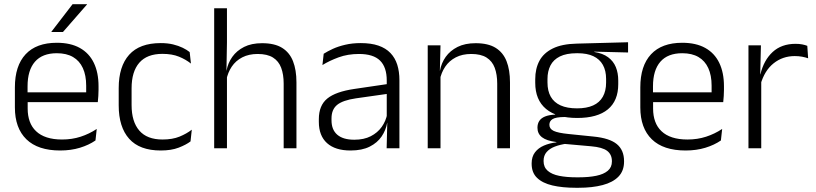

<svg xmlns="http://www.w3.org/2000/svg" viewBox="-20 -702 3862 909"><path d="M265 10.5Q159.5 10.5 105 -42.5Q50.5 -95.5 50.5 -193.5V-288.5Q50.5 -390.5 101.2 -445Q152 -499.5 249 -499.5Q314 -499.5 358 -475Q402 -450.5 424.2 -404.5Q446.5 -358.5 446.5 -294V-276.5Q446.5 -262 445.5 -247.5Q444.5 -233 443 -218.5H387Q388 -240.5 388 -260.2Q388 -280 388 -296.5Q388 -345.5 372.2 -379.8Q356.5 -414 325.8 -432Q295 -450 249 -450Q180.5 -450 145.5 -409.8Q110.5 -369.5 110.5 -293.5V-246L111 -238V-187.5Q111 -154 120.8 -127Q130.5 -100 150.8 -80.8Q171 -61.5 201.8 -51.5Q232.5 -41.5 273.5 -41.5Q321 -41.5 361.8 -54.8Q402.5 -68 438 -91.5L432 -37Q401 -15.5 358.5 -2.5Q316 10.5 265 10.5ZM429.5 -218.5H82V-265H429.5ZM223.5 -552 323.5 -682H392V-681L278 -550.5H223.5Z M741 10.5Q641 10.5 591.5 -45Q542 -100.5 542 -203V-285Q542 -387.5 591.5 -442.8Q641 -498 741 -498Q773.5 -498 799.2 -491.8Q825 -485.5 845 -475.8Q865 -466 878 -455.5L884 -401Q860.5 -420 827.8 -433.5Q795 -447 749 -447Q676 -447 639.5 -405Q603 -363 603 -284V-204.5Q603 -126 639.5 -83.8Q676 -41.5 749.5 -41.5Q796.5 -41.5 830 -55.2Q863.5 -69 888 -88L882 -32.5Q861 -16.5 826 -3Q791 10.5 741 10.5Z M1383.5 0H1323V-306Q1323 -349.5 1311.2 -381Q1299.5 -412.5 1272.5 -429.5Q1245.5 -446.5 1200 -446.5Q1158 -446.5 1127 -430.5Q1096 -414.5 1077.2 -386.5Q1058.5 -358.5 1051.5 -323L1036 -367.5H1052.5Q1059 -403.5 1079.8 -432.8Q1100.5 -462 1135.5 -479.8Q1170.5 -497.5 1221 -497.5Q1280 -497.5 1315.5 -475.5Q1351 -453.5 1367.2 -412.2Q1383.5 -371 1383.5 -312ZM1054.5 0H994V-663H1054.5V-501L1052 -361L1054.5 -356Z M1871 0H1810.5L1813.5 -121.5L1811 -131V-288.5V-321Q1811 -384 1779.2 -415.2Q1747.5 -446.5 1679.5 -446.5Q1626.5 -446.5 1583 -430.5Q1539.5 -414.5 1506.5 -394L1512.5 -447.5Q1530.5 -459 1556 -470.8Q1581.5 -482.5 1614.8 -490.2Q1648 -498 1688 -498Q1737 -498 1771.8 -486Q1806.5 -474 1828.5 -451Q1850.5 -428 1860.8 -395.5Q1871 -363 1871 -322.5ZM1639.5 10.5Q1567 10.5 1528.2 -24.5Q1489.5 -59.5 1489.5 -125V-138Q1489.5 -202.5 1529.2 -235.2Q1569 -268 1658 -281L1821 -305L1824 -259L1665.5 -236.5Q1603.5 -227.5 1576.5 -205.8Q1549.5 -184 1549.5 -141.5V-132.5Q1549.5 -87.5 1577 -64Q1604.5 -40.5 1657.5 -40.5Q1703 -40.5 1735.2 -57Q1767.5 -73.5 1787.2 -101.2Q1807 -129 1813.5 -163.5L1825.5 -120.5H1813Q1807 -86 1786.8 -56Q1766.5 -26 1730.2 -7.8Q1694 10.5 1639.5 10.5Z M2394.5 0H2334V-306Q2334 -349.5 2322.2 -381Q2310.5 -412.5 2283.5 -429.5Q2256.5 -446.5 2211 -446.5Q2169 -446.5 2138 -430.5Q2107 -414.5 2088 -386.5Q2069 -358.5 2062 -322.5L2049.5 -367.5H2063Q2069.5 -403.5 2090.2 -432.8Q2111 -462 2146.2 -479.8Q2181.5 -497.5 2232 -497.5Q2291 -497.5 2326.5 -475.5Q2362 -453.5 2378.2 -412.2Q2394.5 -371 2394.5 -312ZM2065.5 0H2005V-487.5H2065.5L2062.5 -367L2065.5 -364Z M2712.5 -143.5Q2616.5 -143.5 2565.2 -186.2Q2514 -229 2514 -310V-327Q2514 -377 2533.8 -414Q2553.5 -451 2597 -472.5Q2640.5 -494 2711 -495.5L2953.5 -502V-453.5L2793.5 -457.5V-456Q2834 -449.5 2859 -431Q2884 -412.5 2895.5 -384.5Q2907 -356.5 2907 -320.5V-303.5Q2907 -225 2857.8 -184.2Q2808.5 -143.5 2712.5 -143.5ZM2709.5 137.5H2720Q2768 137.5 2803 130.2Q2838 123 2857.5 106.5Q2877 90 2877 62.5V61Q2877 29.5 2854.5 12.2Q2832 -5 2778 -9.5L2643 -21.5L2664 -22Q2631.5 -17.5 2606.8 -8Q2582 1.5 2567.8 18Q2553.5 34.5 2553.5 59.5V60.5Q2553.5 89.5 2573 106.5Q2592.5 123.5 2627.5 130.5Q2662.5 137.5 2709.5 137.5ZM2719 187H2706Q2642.5 187 2595.5 176Q2548.5 165 2522.8 140.2Q2497 115.5 2497 73.5V71.5Q2497 40 2512.8 19.2Q2528.5 -1.5 2555.5 -13Q2582.5 -24.5 2614.5 -28L2614 -29.5Q2567.5 -35.5 2546 -52.2Q2524.5 -69 2524.5 -97V-97.5Q2524.5 -116 2533.2 -129.5Q2542 -143 2560.5 -150.5Q2579 -158 2608.5 -159.5V-168.5L2689 -147L2651 -148Q2611.5 -147.5 2596.2 -138.2Q2581 -129 2581 -111.5V-111Q2581 -92 2601.5 -82.2Q2622 -72.5 2672.5 -67.5L2790 -55.5Q2866 -48 2900.2 -19.8Q2934.5 8.5 2934.5 61V63Q2934.5 107 2908 134.2Q2881.5 161.5 2833 174.2Q2784.5 187 2719 187ZM2712 -189Q2757.5 -189 2788 -202.8Q2818.5 -216.5 2834 -244Q2849.5 -271.5 2849.5 -311V-328.5Q2849.5 -367.5 2834.2 -394.8Q2819 -422 2789.2 -436Q2759.5 -450 2714.5 -450H2711Q2661.5 -450 2630.8 -434.8Q2600 -419.5 2586 -392Q2572 -364.5 2572 -328V-311.5Q2572 -271.5 2587.5 -244.2Q2603 -217 2634 -203Q2665 -189 2712 -189Z M3226 10.5Q3120.5 10.5 3066 -42.5Q3011.5 -95.5 3011.5 -193.5V-288.5Q3011.5 -390.5 3062.2 -445Q3113 -499.5 3210 -499.5Q3275 -499.5 3319 -475Q3363 -450.5 3385.2 -404.5Q3407.5 -358.5 3407.5 -294V-276.5Q3407.5 -262 3406.5 -247.5Q3405.5 -233 3404 -218.5H3348Q3349 -240.5 3349 -260.2Q3349 -280 3349 -296.5Q3349 -345.5 3333.2 -379.8Q3317.5 -414 3286.8 -432Q3256 -450 3210 -450Q3141.5 -450 3106.5 -409.8Q3071.5 -369.5 3071.5 -293.5V-246L3072 -238V-187.5Q3072 -154 3081.8 -127Q3091.5 -100 3111.8 -80.8Q3132 -61.5 3162.8 -51.5Q3193.5 -41.5 3234.5 -41.5Q3282 -41.5 3322.8 -54.8Q3363.5 -68 3399 -91.5L3393 -37Q3362 -15.5 3319.5 -2.5Q3277 10.5 3226 10.5ZM3390.5 -218.5H3043V-265H3390.5Z M3580.5 -301.5 3565 -348 3580 -350Q3596 -417 3638 -455.8Q3680 -494.5 3746.5 -494.5Q3764 -494.5 3778 -491.8Q3792 -489 3802 -485L3806 -426Q3793.5 -430.5 3777.5 -433.5Q3761.5 -436.5 3742.5 -436.5Q3685.5 -436.5 3642.5 -402.2Q3599.5 -368 3580.5 -301.5ZM3584 0H3523.5V-487.5H3582.5L3579 -341L3584 -336Z"/></svg>

Font: Anek Malayalam Medium Light
Style: Regular
Weight: 300
Version: Version 1.003